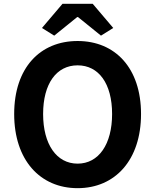

<svg xmlns="http://www.w3.org/2000/svg" viewBox="-20 -968 810 1002"><path d="M385 14C581 14 716 -133 716 -373C716 -613 581 -754 385 -754C189 -754 54 -614 54 -373C54 -133 189 14 385 14ZM385 -114C275 -114 205 -215 205 -373C205 -532 275 -627 385 -627C495 -627 565 -532 565 -373C565 -215 495 -114 385 -114ZM199 -822 263 -782 383 -879H387L507 -782L571 -822L464 -948H306Z"/></svg>

Font: Genne Gothic Bold
Style: Regular
Weight: 700
Designer: Ryoko NISHIZUKA (kana & ideographs); Paul D. Hunt (Latin, Greek & Cyrillic); Wenlong ZHANG (bopomofo); Sandoll Communica
Foundry: Adobe Systems Incorporated
Version: Version 1.004;PS 1.004;hotconv 16.6.51;makeotf.lib2.5.65220